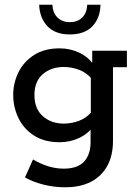

<svg xmlns="http://www.w3.org/2000/svg" viewBox="-20 -613 581 814"><path d="M256 181Q209 181 163.5 169.5Q118 158 86 139L120 63Q150 81 183 91.5Q216 102 250 102Q309 102 336.5 72Q364 42 364 -10V-71L379 -83Q357 -48 317.5 -29Q278 -10 233 -10Q168 -10 124 -38.5Q80 -67 58 -113Q36 -159 36 -210Q36 -261 58 -306Q80 -351 124 -379.5Q168 -408 233 -408Q278 -408 317.5 -389Q357 -370 379 -335L371 -331V-398H518V-328H459V-16Q459 47 434.5 91Q410 135 365 158Q320 181 256 181ZM250 -89Q284 -89 315.5 -101Q347 -113 370 -140L365 -106V-310L370 -278Q347 -305 315.5 -317Q284 -329 250 -329Q197 -329 161.5 -298.5Q126 -268 126 -210Q126 -152 161.5 -120.5Q197 -89 250 -89ZM276 -467Q214 -467 181 -502Q148 -537 146 -593H202Q204 -557 224.5 -538Q245 -519 276 -519Q308 -519 328 -538Q348 -557 350 -593H406Q405 -537 372 -502Q339 -467 276 -467Z"/></svg>

Font: Rokkitt SemiBold Medium
Style: Regular
Weight: 500
Version: Version 3.103